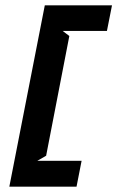

<svg xmlns="http://www.w3.org/2000/svg" viewBox="-20 -630 440 720"><path d="M15 70H267L286 -27H120L153 -46L240 -495L215 -514H381L400 -610H148Z"/></svg>

Font: Charger EcoBold
Style: Obl
Weight: 1000
Designer: Jasper
Foundry: Cannot Into Space Fonts
Version: Version 1.1